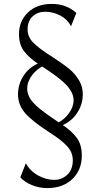

<svg xmlns="http://www.w3.org/2000/svg" viewBox="-20 -720 516 981"><path d="M301 -81Q347 -50 372.5 -15.5Q398 19 398 75Q398 148 350 194.5Q302 241 221 241Q180 241 142.5 225.5Q105 210 84 186L112 114Q133 153 174 176Q215 199 257 199Q296 199 324 172.5Q352 146 352 99Q352 58 322 26Q292 -6 235 -42Q145 -100 108.5 -142Q72 -184 72 -238Q72 -288 99 -331Q126 -374 173 -395Q127 -426 102 -459.5Q77 -493 77 -546Q77 -612 122.5 -656Q168 -700 245 -700Q319 -700 370 -654L343 -586Q324 -622 287.5 -641Q251 -660 210 -660Q173 -660 147 -636.5Q121 -613 121 -569Q121 -531 150.5 -501.5Q180 -472 240 -434Q302 -394 332.5 -369Q363 -344 383 -311Q403 -278 403 -238Q403 -188 375.5 -145Q348 -102 301 -81ZM195 -380Q162 -362 140.5 -331Q119 -300 119 -268Q119 -231 148 -197.5Q177 -164 258 -110L280 -95Q312 -112 334 -144Q356 -176 356 -208Q356 -242 326.5 -277.5Q297 -313 217 -366Z"/></svg>

Font: Bellefair
Style: Regular
Weight: 400
Designer: Nick Shinn, Liron Lavi Turkenic
Foundry: Shinntype
Version: Version 1.003;PS 001.003;hotconv 1.0.88;makeotf.lib2.5.64775